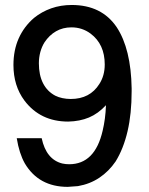

<svg xmlns="http://www.w3.org/2000/svg" viewBox="-20 -724 596 767"><path d="M146.5 -171.9Q164.6 -86.9 229 -70.8Q235.4 -69.3 242.7 -68.6Q250 -67.9 256.3 -67.9Q359.4 -67.9 390.1 -202.1Q395.5 -224.6 398.9 -250Q402.3 -275.4 403.3 -303.7Q372.1 -270 335.4 -254.6Q298.8 -239.3 252.4 -238.3Q141.1 -238.3 77.6 -322.3Q33.7 -381.3 33.7 -464.4Q33.7 -523.4 54.7 -570.6Q75.7 -617.7 115.7 -652.3Q146.5 -677.2 184.6 -690.7Q222.7 -704.1 266.6 -704.1Q386.2 -704.1 446.3 -615.2Q503.4 -528.3 505.9 -371.1V-359.9Q505.9 -269.5 489.5 -199.5Q473.1 -129.4 441.9 -79.1Q415 -39.6 377.2 -14.2Q339.4 11.2 291.5 19.5L250.5 22.5Q134.8 22.5 79.1 -71.3Q56.6 -111.3 46.9 -171.9ZM265.6 -614.7Q231 -614.7 203.9 -599.1Q176.8 -583.5 157.7 -554.7Q147 -537.6 141.1 -516.1Q135.3 -494.6 135.3 -471.2Q135.3 -424.3 151.9 -391.6Q168.5 -358.9 200.7 -341.8Q213.4 -335.4 229.5 -332Q245.6 -328.6 262.7 -328.6Q339.4 -328.6 377 -388.7Q398.4 -421.9 398.4 -466.3Q398.4 -547.4 341.8 -589.8Q308.1 -614.7 265.6 -614.7Z"/></svg>

Font: SolaimanLipi
Style: Bold
Weight: 700
Designer: Solaiman Karim
Foundry: Al Mamun Sumon
Version: Version 2.000